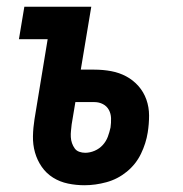

<svg xmlns="http://www.w3.org/2000/svg" viewBox="-20 -540 540 568"><path d="M230 8Q205 8 181 3Q157 -2 137 -14.5Q117 -27 103.5 -46.5Q90 -66 83.5 -89Q77 -112 77.5 -137Q78 -162 82 -187L121 -424H36L52 -520H250L219 -334H259Q285 -334 309 -329.5Q333 -325 353.5 -314Q374 -303 389.5 -285.5Q405 -268 413 -245.5Q421 -223 421 -198Q421 -173 417 -148Q412 -116 397 -85Q382 -54 355 -32Q328 -10 295 -1Q262 8 230 8ZM232 -88Q246 -88 260 -94Q274 -100 284 -111Q294 -122 299 -135.5Q304 -149 307 -163Q309 -177 308.5 -190.5Q308 -204 302 -215Q296 -226 284.5 -232Q273 -238 259 -238H203L192 -172Q191 -162 190 -153Q189 -144 189.5 -134.5Q190 -125 193 -116.5Q196 -108 201 -101Q206 -94 214.5 -91Q223 -88 232 -88Z"/></svg>

Font: Iosevka Curly
Style: Bold Italic
Weight: 700
Italic angle: -9°
Monospace: yes
Designer: Belleve Invis
Foundry: Belleve Invis
Version: Version 22.1.2; ttfautohint (v1.8.4)